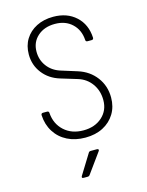

<svg xmlns="http://www.w3.org/2000/svg" viewBox="-141 -825 882 1151"><g transform="rotate(-15 300.0 -250.0)"><path d="M305 10Q242 10 193.5 -14.5Q145 -39 116.5 -84Q88 -129 85 -188Q85 -200 97 -200H122Q134 -200 134 -188Q139 -120 185.5 -77.5Q232 -35 305 -35Q376 -35 421 -75.5Q466 -116 466 -180Q466 -238 435 -281.5Q404 -325 351 -341L249 -372Q183 -392 144 -442.5Q105 -493 105 -559Q105 -613 130 -653.5Q155 -694 200 -717Q245 -740 304 -740Q390 -740 444.5 -690Q499 -640 503 -557Q503 -545 491 -545H466Q454 -545 454 -557Q450 -619 409 -657.5Q368 -696 303 -696Q237 -696 195.5 -659Q154 -622 154 -563Q154 -512 183 -473Q212 -434 261 -418L363 -386Q433 -364 474 -309.5Q515 -255 515 -183Q515 -126 488.5 -82.5Q462 -39 415 -14.5Q368 10 305 10ZM232 240Q216 240 224 226L300 103Q304 95 314 95H352Q360 95 362 99.5Q364 104 359 110L270 233Q265 240 256 240Z"/></g></svg>

Font: Pitagon Sans Mono Thin
Style: Regular
Weight: 100
Monospace: yes
Designer: Travis Tran
Foundry: Pitagon
Version: Version 1.001; ttfautohint (v1.8.4.7-5d5b);gftools[0.9.26]